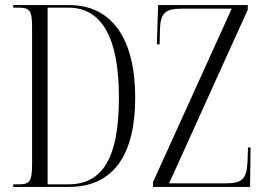

<svg xmlns="http://www.w3.org/2000/svg" viewBox="-20 -734 1036 754"><path d="M32 0H251C429 0 511 -131 511 -350C511 -581 420 -714 252 -714H32V-704H51C97 -704 106 -694 106 -626V-92C106 -20 97 -10 51 -10H32ZM581 0H962L964 -155H954L952 -99C949 -34 933 -14 869 -14H644L953 -696V-714H601L596 -560H607L608 -614C610 -679 624 -700 693 -700H890L581 -19ZM247 -10H167V-704H248C383 -704 447 -581 447 -351C447 -113 383 -10 247 -10Z"/></svg>

Font: Noto Serif Display ExtraCondensed Light
Style: Regular
Weight: 300
Width: 2
Designer: Monotype Design Team
Foundry: Monotype Imaging Inc.
Version: Version 2.009